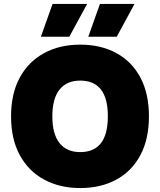

<svg xmlns="http://www.w3.org/2000/svg" viewBox="-20 -941 811 972"><path d="M486 -921H661L571 -755H427ZM246 -921H421L331 -755H187ZM386 -715Q491 -715 569.5 -672Q648 -629 691 -548Q734 -467 734 -352Q734 -237 691 -156Q648 -75 569.5 -32Q491 11 386 11Q282 11 203 -32Q124 -75 80 -156Q36 -237 36 -352Q36 -467 80 -548Q124 -629 203 -672Q282 -715 386 -715ZM386 -533Q318 -533 281.5 -487.5Q245 -442 245 -352Q245 -262 281.5 -216.5Q318 -171 386 -171Q526 -171 526 -352Q526 -533 386 -533Z"/></svg>

Font: Prodigy Sans ExtraBold
Style: Regular
Weight: 800
Designer: Wei Huang
Foundry: Wei Huang
Version: Version 1.003; ttfautohint (v1.8.3)